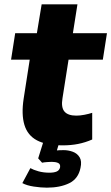

<svg xmlns="http://www.w3.org/2000/svg" viewBox="-20 -659 513 885"><path d="M270 11Q194 11 150.5 -12Q107 -35 92.5 -83.5Q78 -132 89 -204L117 -384H31L50 -506H150L172 -639H337L316 -506H473L454 -384H296L268 -206Q261 -164 277 -145Q293 -126 332 -126Q349 -126 369.5 -130Q390 -134 405 -139V-16Q373 -2 340 4.5Q307 11 270 11ZM196 206Q169 206 136 201Q103 196 83 185L120 116Q134 124 157 130.5Q180 137 208 137Q229 137 241.5 131.5Q254 126 257 112Q259 97 247.5 92Q236 87 219 87Q212 87 197.5 88Q183 89 174 91L156 71L185 -22H259L234 62L206 41Q215 37 234 35Q253 33 273 33Q295 33 315.5 40.5Q336 48 347 66Q358 84 351 115Q341 165 299 185.5Q257 206 196 206Z"/></svg>

Font: Nunito Sans 7pt SemiCondensed Black
Style: Italic
Weight: 900
Width: 4
Italic angle: -9°
Designer: Vernon Adams
Foundry: Vernon Adams
Version: Version 3.101;gftools[0.9.27]